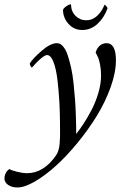

<svg xmlns="http://www.w3.org/2000/svg" viewBox="-113 -620 586 868"><path d="M208 -599.6Q208.5 -568.4 228.5 -548.3Q248.5 -528.3 277.3 -528.3Q304.7 -528.3 326.4 -548.6Q348.1 -568.8 359.4 -598.6Q361.8 -598.6 367.7 -592Q373.5 -585.4 373 -582Q357.9 -540 327.9 -512.2Q297.9 -484.4 258.8 -484.4Q221.2 -484.4 196.5 -512.2Q171.9 -540 171.9 -575.2Q173.8 -583 188 -592.5Q202.1 -602.1 208 -599.6ZM144.5 -424.8Q159.7 -424.8 172.4 -409.9Q185.1 -395 193.6 -368.7Q202.1 -342.3 209 -311.3Q215.8 -280.3 219.7 -241.7Q223.6 -203.1 226.1 -170.9Q228.5 -138.7 229.7 -103.5Q231 -68.4 231.2 -49.8Q231.4 -31.2 231.4 -14.6Q247.6 -34.2 264.4 -60.1Q281.2 -85.9 300.3 -121.8Q319.3 -157.7 331.5 -199.2Q343.8 -240.7 343.8 -278.3Q343.8 -305.7 339.4 -327.9Q335 -350.1 331.1 -358.9Q327.1 -367.7 319.3 -382.8Q325.2 -402.3 338.1 -413.6Q351.1 -424.8 368.2 -424.8Q411.1 -424.8 411.1 -347.7Q411.1 -292.5 387.2 -225.8Q363.3 -159.2 325 -96.7Q286.6 -34.2 237.8 25.4Q189 85 139.9 129.4Q90.8 173.8 44.4 200.7Q-2 227.5 -34.2 227.5Q-60.1 227.5 -76.4 215.8Q-92.8 204.1 -92.8 187.5Q-92.8 174.3 -86.9 162.4Q-81.1 150.4 -70.3 144.5Q-59.6 150.9 -33.9 157Q-8.3 163.1 7.8 163.1Q85 163.1 140.6 82Q147 72.8 151.1 59.8Q155.3 46.9 156.7 28.3Q158.2 9.8 158.4 -0.5Q158.7 -10.7 158.4 -33.9Q158.2 -57.1 158.2 -60.5Q158.2 -108.4 155.5 -157Q152.8 -205.6 147 -256.6Q141.1 -307.6 128.9 -339.4Q116.7 -371.1 99.6 -371.1Q94.7 -371.1 87.6 -366.9Q80.6 -362.8 73.5 -356.9Q66.4 -351.1 58.8 -343.8Q51.3 -336.4 45.9 -330.6Q40.5 -324.7 36.1 -319.3L31.2 -314.5Q28.8 -314.5 25.1 -321.5Q21.5 -328.6 21.5 -333Q34.2 -354.5 74.5 -389.6Q114.7 -424.8 144.5 -424.8Z"/></svg>

Font: Crimson
Style: Italic
Weight: 400
Italic angle: -11°
Version: Version 0.8